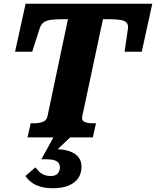

<svg xmlns="http://www.w3.org/2000/svg" viewBox="-20 -730 829 1020"><path d="M232 -111 341 -628H311Q271 -628 246.5 -624Q222 -620 209.5 -609Q197 -598 191 -580L151 -455H60L116 -710H789L733 -455H642L660 -580Q662 -598 653 -609Q644 -620 621 -624Q598 -628 558 -628H527L417 -112Q412 -90 429 -82.5Q446 -75 473 -75H490L473 0H126L143 -75H160Q187 -75 207 -82.5Q227 -90 232 -111ZM262 270Q223 270 194.5 261.5Q166 253 147 238.5Q128 224 115 205L168 159Q175 168 185 179Q195 190 211 197.5Q227 205 250 205Q275 205 286.5 192Q298 179 298 159Q298 145 291 135.5Q284 126 268 121Q252 116 224 116H200L269 -10L358 -5L269 79L272 62Q321 63 352 74.5Q383 86 398 106.5Q413 127 413 155Q413 191 395.5 216.5Q378 242 344 256Q310 270 262 270Z"/></svg>

Font: Roboto Serif
Style: Bold Italic
Weight: 700
Italic angle: -10°
Designer: Greg Gazdowicz
Foundry: Commercial Type
Version: Version 1.008